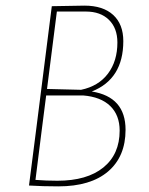

<svg xmlns="http://www.w3.org/2000/svg" viewBox="-20 -659 531 682"><path d="M280 -639Q346 -639 382 -606Q418 -573 418 -513Q418 -378 306 -334Q426 -315 426 -198Q426 -103 364 -50Q302 3 187 3Q131 3 83 0L108 -195L164 -637ZM285 -618H182L147 -343L268 -340Q330 -353 363.5 -397.5Q397 -442 397 -508Q397 -559 367 -588.5Q337 -618 285 -618ZM128 -195 106 -20Q144 -17 184 -17Q289 -17 347 -64Q405 -111 405 -195Q405 -250 371.5 -282.5Q338 -315 275 -320H144Z"/></svg>

Font: Alegreya Sans Thin
Style: Italic
Weight: 100
Italic angle: -7°
Designer: Juan Pablo del Peral
Foundry: Huerta Tipografica
Version: Version 2.007